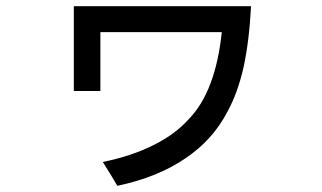

<svg xmlns="http://www.w3.org/2000/svg" viewBox="-20 -561 1040 621"><path d="M304.7 -457Q402.3 -457 697.3 -457Q687.5 -362.3 661.1 -292Q634.8 -221.7 590.8 -175.8Q545.9 -126 476.6 -91.8Q407.2 -56.6 312.5 -37.1Q328.1 -11.7 339.8 6.8Q351.6 26.4 359.4 40Q489.3 12.7 578.1 -47.9Q668 -107.4 715.8 -200.2Q748 -257.8 767.6 -342.8Q786.1 -427.7 792 -541Q600.6 -541 218.8 -541Q218.8 -472.7 218.8 -266.6Q240.2 -266.6 304.7 -266.6Q304.7 -314.5 304.7 -457Z"/></svg>

Font: Aptus Gothic JP
Style: Medium
Weight: 400
Designer: Fuminori Ogawa / Motoya
Version: Version 1